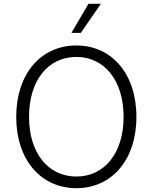

<svg xmlns="http://www.w3.org/2000/svg" viewBox="-20 -975 799 1005"><path d="M380 10C563 10 694 -136 694 -363C694 -591 563 -737 380 -737C195 -737 65 -590 65 -363C65 -137 195 10 380 10ZM132 -363C132 -555 232 -677 380 -677C527 -677 627 -553 627 -363C627 -174 527 -51 380 -51C231 -51 132 -175 132 -363ZM354 -803H403L508 -955H443Z"/></svg>

Font: Wafeq Light
Style: Regular
Weight: 300
Designer: Rasmus Andersson & Azza Alameddine
Foundry: Google & TypeTogether
Version: Version 3.000;January 28, 2025;FontCreator 15.0.0.3014 64-bi